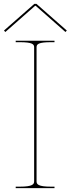

<svg xmlns="http://www.w3.org/2000/svg" viewBox="-56 -970 364 990"><path d="M-28.5 -805 125 -940H128L281.5 -805L288.5 -812.5L132 -950H121L-35.5 -812.5ZM225 0V-7.5H207.5C139 -7.5 132.5 -20.5 132.5 -35V-726.5C132.5 -742 141.5 -752.5 207.5 -752.5H225V-760H25V-752.5H45C111 -752.5 120 -742 120 -726.5V-35C120 -20.5 113.5 -7.5 45 -7.5H25V0Z"/></svg>

Font: Znikomit
Style: Regular
Weight: 100
Designer: gluk
Foundry: gluk
Version: Version 0.55